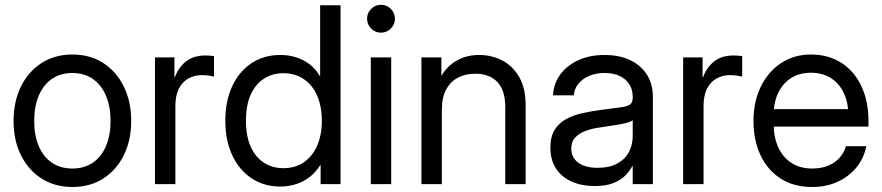

<svg xmlns="http://www.w3.org/2000/svg" viewBox="-20 -749 3586 781"><path d="M274.4 11.7Q203.1 11.7 149.2 -22.7Q95.2 -57.1 65.2 -117.7Q35.2 -178.2 35.2 -256.8Q35.2 -335.9 65.2 -397Q95.2 -458 149.2 -492.7Q203.1 -527.3 274.4 -527.3Q346.2 -527.3 399.9 -492.7Q453.6 -458 483.6 -397Q513.7 -335.9 513.7 -256.8Q513.7 -178.2 483.6 -117.7Q453.6 -57.1 399.9 -22.7Q346.2 11.7 274.4 11.7ZM274.4 -63.5Q323.2 -63.5 357.9 -87.4Q392.6 -111.3 411.1 -155Q429.7 -198.7 429.7 -256.8Q429.7 -315.9 411.1 -359.6Q392.6 -403.3 357.9 -427.7Q323.2 -452.1 274.4 -452.1Q226.1 -452.1 191.2 -428Q156.2 -403.8 137.7 -359.9Q119.1 -315.9 119.1 -256.8Q119.1 -198.2 137.7 -154.8Q156.2 -111.3 190.9 -87.4Q225.6 -63.5 274.4 -63.5Z M610.4 0V-515.6H689.5V-434.6H691.4Q705.6 -474.6 736.3 -499Q767.1 -523.4 815.4 -523.4Q826.7 -523.4 836.2 -522.5Q845.7 -521.5 850.6 -520.5V-437.5Q845.7 -439 831.8 -441.2Q817.9 -443.4 799.8 -443.4Q771.5 -443.4 747.1 -430.2Q722.7 -417 708 -389.2Q693.4 -361.3 693.4 -317.4V0Z M1120.1 9.8Q1053.2 9.8 1002.7 -24.2Q952.1 -58.1 924.3 -118.4Q896.5 -178.7 896.5 -257.8Q896.5 -337.4 924.3 -397.7Q952.1 -458 1002.7 -491.7Q1053.2 -525.4 1120.1 -525.4Q1153.8 -525.4 1184.3 -515.9Q1214.8 -506.3 1239.7 -487.3Q1264.6 -468.3 1281.2 -439.5H1282.2V-727.5H1365.2V0H1284.2V-78.1H1283.2Q1264.6 -48.3 1239.3 -28.8Q1213.9 -9.3 1183.8 0.2Q1153.8 9.8 1120.1 9.8ZM1132.8 -64.9Q1180.7 -64.9 1215.8 -88.9Q1251 -112.8 1270 -156.2Q1289.1 -199.7 1289.1 -257.8Q1289.1 -316.4 1270 -359.9Q1251 -403.3 1215.8 -427.2Q1180.7 -451.2 1132.8 -451.2Q1088.4 -451.2 1054 -429.2Q1019.5 -407.2 1000 -364.3Q980.5 -321.3 980.5 -257.8Q980.5 -194.8 1000 -151.9Q1019.5 -108.9 1054 -86.9Q1088.4 -64.9 1132.8 -64.9Z M1488.3 0V-515.6H1571.3V0ZM1529.8 -616.2Q1506.3 -616.2 1489.7 -632.8Q1473.1 -649.4 1473.1 -672.9Q1473.1 -696.3 1489.7 -712.9Q1506.3 -729.5 1529.8 -729.5Q1553.2 -729.5 1569.8 -712.9Q1586.4 -696.3 1586.4 -672.9Q1586.4 -649.4 1569.8 -632.8Q1553.2 -616.2 1529.8 -616.2Z M1777.3 -301.8V0H1694.3V-515.6H1775.4V-390.6H1752Q1777.3 -460.4 1822.5 -492.9Q1867.7 -525.4 1928.7 -525.4Q1981 -525.4 2023.9 -502.7Q2066.9 -480 2092.5 -434.6Q2118.2 -389.2 2118.2 -320.3V0H2035.2V-314.5Q2035.2 -381.3 2003.2 -415.3Q1971.2 -449.2 1913.1 -449.2Q1875.5 -449.2 1844.7 -434.1Q1814 -418.9 1795.7 -386.5Q1777.3 -354 1777.3 -301.8Z M2398.4 7.8Q2347.2 7.8 2306.6 -9.8Q2266.1 -27.3 2242.4 -62.3Q2218.8 -97.2 2218.8 -148.4Q2218.8 -192.9 2236.1 -220.7Q2253.4 -248.5 2282.5 -264.4Q2311.5 -280.3 2348.4 -288.6Q2385.3 -296.9 2423.8 -301.8Q2473.1 -308.6 2501.5 -312Q2529.8 -315.4 2541.7 -323.2Q2553.7 -331.1 2553.7 -350.6V-355.5Q2553.7 -383.8 2540.3 -405.5Q2526.9 -427.2 2501.2 -439.7Q2475.6 -452.1 2439.5 -452.1Q2403.8 -452.1 2376.2 -440.2Q2348.6 -428.2 2332.3 -407.7Q2315.9 -387.2 2314 -361.3H2229.5Q2231.9 -408.7 2258.8 -445.6Q2285.6 -482.4 2332 -503.9Q2378.4 -525.4 2439.5 -525.4Q2499.5 -525.4 2543.7 -504.2Q2587.9 -482.9 2611.8 -444.8Q2635.7 -406.7 2635.7 -355.5V0H2553.7V-73.2H2551.8Q2542.5 -54.7 2524.4 -35.9Q2506.3 -17.1 2475.8 -4.6Q2445.3 7.8 2398.4 7.8ZM2410.2 -66.4Q2460.9 -66.4 2492.7 -84.7Q2524.4 -103 2539.1 -132.3Q2553.7 -161.6 2553.7 -195.3V-259.8Q2544.4 -251 2504.4 -243.9Q2464.4 -236.8 2419.9 -230.5Q2390.1 -226.6 2363.5 -217Q2336.9 -207.5 2320.3 -190.2Q2303.7 -172.9 2303.7 -143.6Q2303.7 -119.6 2316.7 -102.3Q2329.6 -85 2353.5 -75.7Q2377.4 -66.4 2410.2 -66.4Z M2758.8 0V-515.6H2837.9V-434.6H2839.8Q2854 -474.6 2884.8 -499Q2915.5 -523.4 2963.9 -523.4Q2975.1 -523.4 2984.6 -522.5Q2994.1 -521.5 2999 -520.5V-437.5Q2994.1 -439 2980.2 -441.2Q2966.3 -443.4 2948.2 -443.4Q2919.9 -443.4 2895.5 -430.2Q2871.1 -417 2856.4 -389.2Q2841.8 -361.3 2841.8 -317.4V0Z M3284.2 11.7Q3208.5 11.7 3155 -22.9Q3101.6 -57.6 3073.2 -118.4Q3044.9 -179.2 3044.9 -256.8Q3044.9 -335.4 3074.7 -396.5Q3104.5 -457.5 3157.2 -492.4Q3210 -527.3 3278.3 -527.3Q3350.1 -527.3 3402.8 -493.2Q3455.6 -459 3484.1 -397.9Q3512.7 -336.9 3512.7 -256.8V-233.9H3088.9V-305.2H3466.3L3430.7 -280.3Q3430.7 -333 3411.9 -371.8Q3393.1 -410.6 3358.9 -431.9Q3324.7 -453.1 3278.3 -453.1Q3232.4 -453.1 3198.5 -431.9Q3164.6 -410.6 3145.8 -371.8Q3127 -333 3127 -280.3V-245.1Q3127 -191.9 3145.3 -150.9Q3163.6 -109.9 3198.7 -86.7Q3233.9 -63.5 3284.2 -63.5Q3320.8 -63.5 3348.6 -75Q3376.5 -86.4 3394.8 -106.9Q3413.1 -127.4 3420.9 -154.3H3503.9Q3494.1 -105 3463.4 -67.6Q3432.6 -30.3 3386.5 -9.3Q3340.3 11.7 3284.2 11.7Z"/></svg>

Font: Inter Khmer Looped
Style: Regular
Weight: 400
Designer: Rasmus Andersson, Sovichet Tep
Foundry: Anagata Design
Version: Version 1.000